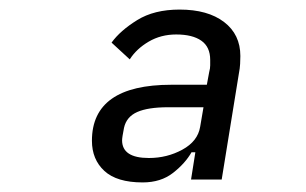

<svg xmlns="http://www.w3.org/2000/svg" viewBox="-20 -730 640 401"><path d="M379 -355 388 -412H380Q367 -389 341.5 -369Q316 -349 278 -349Q224 -349 198 -373Q172 -397 172 -436Q172 -553 338 -553H412L417 -580Q419 -587 419 -593.5Q419 -600 419 -605Q419 -632 400.5 -645Q382 -658 348 -658Q316 -658 290.5 -643Q265 -628 251 -606L213 -641Q231 -666 266.5 -688Q302 -710 355 -710Q414 -710 448 -684Q482 -658 482 -613Q482 -606 481.5 -596.5Q481 -587 479 -577L443 -355ZM331 -506Q289 -506 266.5 -496Q244 -486 239 -463Q237 -453 236 -446.5Q235 -440 235 -437Q235 -400 291 -400Q329 -400 361 -417.5Q393 -435 398 -465L405 -506Z"/></svg>

Font: IBM Plex Mono
Style: Italic
Weight: 400
Italic angle: -9°
Monospace: yes
Designer: Mike Abbink, Paul van der Laan, Pieter van Rosmalen
Foundry: Bold Monday
Version: Version 2.3